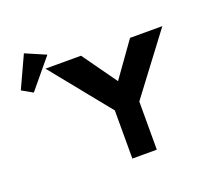

<svg xmlns="http://www.w3.org/2000/svg" viewBox="-157 -1185 1522 1387"><g transform="rotate(-20 604.0 -491.0)"><path d="M44.3 -738.3 127.1 -691.3 312.8 -915.2 156.7 -982.4ZM265.2 -825 633 -370V0H821V-370L1163.7 -825H915.4L727 -561L538.6 -825Z"/></g></svg>

Font: Hussar
Style: BdSuprExt
Weight: 700
Foundry: Cannot Into Space Fonts
Version: Version 2.00